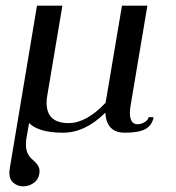

<svg xmlns="http://www.w3.org/2000/svg" viewBox="-20 -460 622 680"><path d="M120 145Q120 171 102.5 185.5Q85 200 62 200Q43 200 28 188Q13 176 13 150Q13 146 15 134L111 -440H201L148 -125Q145 -110 145 -96Q145 -24 223 -24Q286 -24 354 -96L412 -440H502L442 -83Q440 -67 440 -61Q440 -20 467 -20Q480 -20 492.5 -27.5Q505 -35 506 -45H524Q519 -17 496 -3.5Q473 10 422 10Q357 10 353 -61Q282 10 203 10Q118 10 83 -24L73 33Q72 41 72 55Q72 86 96 106Q120 126 120 145Z"/></svg>

Font: Judson
Style: Italic
Weight: 400
Italic angle: -9.5°
Version: Version 20110429